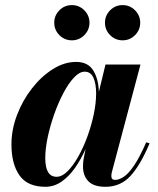

<svg xmlns="http://www.w3.org/2000/svg" viewBox="-20 -708 606 738"><path d="M383.5 -620.9Q383.5 -648.6 403.4 -668.5Q423.2 -688.4 451.4 -688.4Q479.1 -688.4 499 -668.5Q518.9 -648.6 518.9 -620.9Q518.9 -592.8 499 -572.9Q479.1 -553 451.4 -553Q423.2 -553 403.4 -572.9Q383.5 -592.8 383.5 -620.9ZM188.5 -620.9Q188.5 -648.6 208.4 -668.5Q228.2 -688.4 256.4 -688.4Q284.1 -688.4 304 -668.5Q323.9 -648.6 323.9 -620.9Q323.9 -592.8 304 -572.9Q284.1 -553 256.4 -553Q228.2 -553 208.4 -572.9Q188.5 -592.8 188.5 -620.9ZM555 -157Q519 -72 480.8 -31Q442.5 10 385.5 10Q340.5 10 319.8 -11.2Q299 -32.5 299 -68Q299 -78 299.8 -85.2Q300.5 -92.5 301.5 -97.5L309 -135.5Q291.5 -96 268.5 -63Q245.5 -30 216.8 -10Q188 10 154.5 10Q85.5 10 54.8 -34Q24 -78 24 -152.5Q24 -210 45.5 -266.2Q67 -322.5 103 -368.5Q139 -414.5 183 -442.2Q227 -470 272.5 -470Q318 -470 338.2 -437.5Q358.5 -405 360 -355L385.5 -460H520L410 -46.5Q408 -39 408 -31Q408 -16.5 422.5 -16.5Q438 -16.5 456.2 -28.8Q474.5 -41 495.8 -72.5Q517 -104 542 -161ZM349.5 -349Q349.5 -386.5 339 -409.5Q328.5 -432.5 305.5 -432.5Q285.5 -432.5 264.2 -409.8Q243 -387 223.2 -349.5Q203.5 -312 188 -267.8Q172.5 -223.5 163.2 -179.8Q154 -136 154 -100.5Q154 -28.5 197.5 -28.5Q218.5 -28.5 239.8 -49.8Q261 -71 280.8 -106Q300.5 -141 316 -183.5Q331.5 -226 340.5 -269.2Q349.5 -312.5 349.5 -349Z"/></svg>

Font: Bodoni* 16pt
Style: Bold Italic
Weight: 700
Italic angle: -13°
Version: Version 2.3